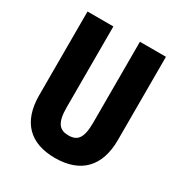

<svg xmlns="http://www.w3.org/2000/svg" viewBox="-170 -904 918 971"><g transform="rotate(30 289.5 -418.0)"><path d="M519 -294V-780H367V-308C367 -217 343 -189 290 -189C239 -189 212 -216 212 -307V-780H61V-292C61 -136 142 -56 288 -56C438 -56 519 -140 519 -294Z"/></g></svg>

Font: Noto Sans Malayalam UI ExtraCondensed ExtraBold
Style: Regular
Weight: 800
Width: 2
Designer: Jelle Bosma - Monotype Design Team
Foundry: Monotype Imaging Inc.
Version: Version 2.104